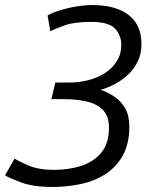

<svg xmlns="http://www.w3.org/2000/svg" viewBox="-40 -728 600 763"><path d="M169 15Q92 15 44 -3Q-4 -21 -20 -31L18 -98Q34 -87 74 -70Q114 -53 174 -53Q235 -53 284.5 -69.5Q334 -86 363.5 -122.5Q393 -159 393 -220Q393 -267 368.5 -291.5Q344 -316 303 -325Q262 -334 214 -334H164L180 -400H237Q275 -400 311.5 -409.5Q348 -419 377.5 -438Q407 -457 424.5 -485Q442 -513 442 -549Q442 -588 417 -614.5Q392 -641 322 -641Q256 -641 218 -627.5Q180 -614 160 -604L149 -666Q162 -675 192 -685Q222 -695 259 -701.5Q296 -708 327 -708Q386 -708 429.5 -691.5Q473 -675 497.5 -641Q522 -607 522 -553Q522 -514 507.5 -484Q493 -454 469 -431.5Q445 -409 416.5 -394Q388 -379 360 -371Q390 -361 416 -343Q442 -325 458 -296.5Q474 -268 474 -225Q474 -159 449.5 -113Q425 -67 382.5 -38.5Q340 -10 285 2.5Q230 15 169 15Z"/></svg>

Font: Ubuntu Sans
Style: Italic
Weight: 400
Italic angle: -13.5°
Designer: Dalton Maag Ltd
Foundry: Dalton Maag Ltd
Version: Version 1.006